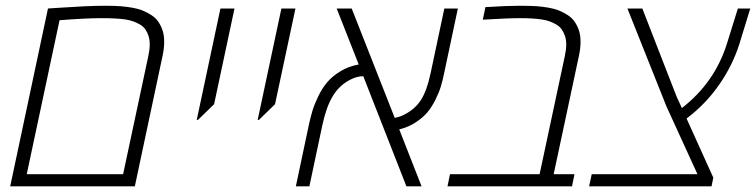

<svg xmlns="http://www.w3.org/2000/svg" viewBox="-20 -660 2677 680"><path d="M555.7 -461.9 457.5 0H16.1L149.9 -629.9Q153.8 -629.9 195.1 -632.8Q236.3 -635.7 278.1 -637.7Q319.8 -639.6 353.3 -639.6Q386.7 -639.6 407.7 -637.9Q428.7 -636.2 449.5 -632.6Q470.2 -628.9 486.6 -622.1Q502.9 -615.2 517.3 -605.7Q531.7 -596.2 541 -582.5Q550.3 -568.8 555.9 -551.8Q561.5 -534.7 561.5 -511.7Q561.5 -488.8 555.7 -461.9ZM505.4 -461.9Q510.3 -484.9 510.3 -502.2Q510.3 -519.5 506.1 -532.5Q502 -545.4 494.9 -555.7Q487.8 -565.9 476.3 -572.8Q464.8 -579.6 452.1 -584.2Q439.5 -588.9 422.9 -591.3Q392.1 -595.7 338.6 -595.7Q285.2 -595.7 190.9 -588.4L74.7 -43H416Z M738.3 -291 681.2 -235.4H676.8L760.7 -629.9H810.5Z M954.1 -291 897 -235.4H892.6L976.6 -629.9H1026.4Z M1601.6 -629.9 1552.7 -399.4Q1547.4 -373.5 1541 -352.8Q1534.7 -332 1522 -306.4Q1509.3 -280.8 1493.2 -261.7Q1477.1 -242.7 1451.4 -226.1Q1425.8 -209.5 1394 -201.7L1473.1 0H1419.4L1266.6 -390.1Q1244.6 -390.1 1220.7 -377.9Q1181.6 -357.9 1158.7 -319.8Q1135.7 -281.7 1122.1 -218.8L1075.7 0H1027.8L1074.2 -219.2Q1080.1 -246.1 1086.9 -268.8Q1093.8 -291.5 1107.7 -320.1Q1121.6 -348.6 1139.6 -369.6Q1157.7 -390.6 1186.3 -408Q1214.8 -425.3 1250.5 -431.6L1172.4 -629.9H1225.6L1377.9 -242.7Q1394.5 -245.6 1408.7 -252.4Q1448.7 -272 1470.2 -304.9Q1491.7 -337.9 1504.9 -399.9L1553.7 -629.9Z M1699.2 -634.8Q1776.4 -639.6 1818.8 -639.6Q1861.3 -639.6 1882.3 -637.9Q1903.3 -636.2 1924.1 -632.6Q1944.8 -628.9 1961.2 -622.1Q1977.5 -615.2 1991.9 -605.7Q2006.3 -596.2 2015.6 -582.5Q2024.9 -568.8 2030.5 -551.8Q2036.1 -534.7 2036.1 -511.7Q2036.1 -488.8 2030.3 -461.9L1940.9 -43H2014.6L2005.9 0H1564.9L1573.7 -43H1891.1L1980.5 -461.9Q1985.4 -484.9 1985.4 -502.2Q1985.4 -519.5 1981 -532.5Q1976.6 -545.4 1969.5 -555.7Q1962.4 -565.9 1950.9 -572.8Q1939.5 -579.6 1926.8 -584.2Q1914.1 -588.9 1897 -591.3Q1866.7 -595.7 1823 -595.7Q1779.3 -595.7 1689.9 -590.3Z M2637.2 -629.9 2599.1 -505.9Q2575.2 -429.2 2527.1 -360.1Q2479 -291 2411.6 -240.2L2506.3 -30.8L2500 0H2066.4L2075.7 -43H2450.2L2340.3 -283.2L2202.1 -629.9H2254.9L2376.5 -317.4L2395 -277.3Q2511.2 -367.2 2554.7 -505.9L2593.3 -629.9Z"/></svg>

Font: Open Sans Hebrew Light
Style: Italic
Weight: 300
Italic angle: -12°
Foundry: Ascender Corporation, Yanek Iontef
Version: Version 2.001;PS 002.001;hotconv 1.0.70;makeotf.lib2.5.58329